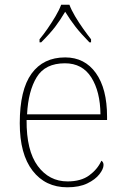

<svg xmlns="http://www.w3.org/2000/svg" viewBox="-20 -786 529 816"><path d="M266 10Q173 10 118.5 -60.5Q64 -131 64 -262Q64 -404 114 -473Q164 -542 257 -542Q340 -542 387.5 -475.5Q435 -409 435 -290V-276H93Q92 -146 140.5 -80.5Q189 -15 267 -15Q324 -15 359 -40.5Q394 -66 411 -103Q420 -97 420 -85Q420 -68 402.5 -45.5Q385 -23 351 -6.5Q317 10 266 10ZM407 -300Q406 -397 368 -457Q330 -517 256 -517Q172 -517 136 -458Q100 -399 95 -300ZM148 -619Q164 -638 182 -664Q200 -690 216 -717Q232 -744 240 -766H275Q283 -744 299 -717Q315 -690 333.5 -664Q352 -638 367 -619V-606H360Q323 -644 301.5 -671.5Q280 -699 257 -736Q235 -699 214 -671.5Q193 -644 155 -606H148Z"/></svg>

Font: Noto Serif Myanmar Thin
Style: Regular
Weight: 100
Designer: Ben Mitchell and the Monotype Design Team
Foundry: Monotype Imaging Inc.
Version: Version 2.106; ttfautohint (v1.8.4.7-5d5b)